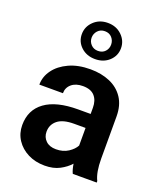

<svg xmlns="http://www.w3.org/2000/svg" viewBox="-147 -886 831 990"><g transform="rotate(20 268.5 -391.5)"><path d="M368.2 0Q358.9 -19 354 -50.8Q332 -25.9 298.1 -8.1Q264.2 9.8 216.3 9.8Q165 9.8 124.5 -10.7Q84 -31.2 60.5 -66.9Q37.1 -102.5 37.1 -147.9Q37.1 -231 99.4 -276.4Q161.6 -321.8 280.3 -321.8H349.1V-356Q349.1 -396 328.1 -419.7Q307.1 -443.4 263.2 -443.4Q224.1 -443.4 201.2 -423.8Q178.2 -404.3 178.2 -373.5H48.8Q48.8 -417.5 76.2 -454.8Q103.5 -492.2 153.3 -515.1Q203.1 -538.1 270.5 -538.1Q330.6 -538.1 377.7 -517.8Q424.8 -497.6 451.9 -456.8Q479 -416 479 -355V-124.5Q479 -48.8 499.5 -8.3V0ZM242.7 -89.4Q281.7 -89.4 309.6 -107.7Q337.4 -126 349.1 -148.4V-245.1H286.6Q225.6 -245.1 196 -221.2Q166.5 -197.3 166.5 -158.2Q166.5 -128.4 186.8 -108.9Q207 -89.4 242.7 -89.4ZM165.5 -693.4Q165.5 -734.4 196 -763.9Q226.6 -793.5 272.9 -793.5Q319.3 -793.5 349.9 -763.9Q380.4 -734.4 380.4 -693.4Q380.4 -651.9 349.9 -623.5Q319.3 -595.2 272.9 -595.2Q226.6 -595.2 196 -623.5Q165.5 -651.9 165.5 -693.4ZM219.2 -693.4Q219.2 -671.9 234.1 -656Q249 -640.1 272.9 -640.1Q297.4 -640.1 311.8 -655.8Q326.2 -671.4 326.2 -693.4Q326.2 -715.3 311.8 -731.7Q297.4 -748 272.9 -748Q249 -748 234.1 -731.7Q219.2 -715.3 219.2 -693.4Z"/></g></svg>

Font: Vazirmatn UI FD SemiBold
Style: Regular
Weight: 600
Designer: Saber Rastikerdar
Foundry: Saber Rastikerdar
Version: Version 33.003